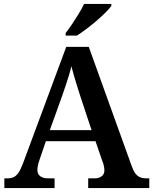

<svg xmlns="http://www.w3.org/2000/svg" viewBox="-20 -951 775 971"><path d="M2 0V-49H17Q36 -49 49 -55Q62 -61 73 -77Q84 -93 96 -124L315 -714H429L645 -114Q654 -88 664.5 -74Q675 -60 688.5 -54.5Q702 -49 719 -49H735V0H426V-49H459Q479 -49 493.5 -59Q508 -69 508 -91Q508 -98 506.5 -105.5Q505 -113 503.5 -119.5Q502 -126 499 -132L463 -237H212L180 -143Q177 -135 174.5 -126Q172 -117 170.5 -108Q169 -99 169 -92Q169 -70 184 -59.5Q199 -49 222 -49H256V0ZM232 -293H443L387 -462Q379 -487 370.5 -514Q362 -541 354.5 -567Q347 -593 341 -616Q336 -594 328.5 -569.5Q321 -545 312.5 -519.5Q304 -494 295 -468ZM312 -784Q327 -803 344.5 -829Q362 -855 378.5 -882Q395 -909 405 -931H543V-921Q534 -908 514 -888Q494 -868 468.5 -846Q443 -824 417 -804.5Q391 -785 369 -771H312Z"/></svg>

Font: Noto Serif Gujarati SemiBold
Style: Regular
Weight: 600
Version: Version 2.102